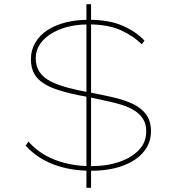

<svg xmlns="http://www.w3.org/2000/svg" viewBox="-20 -802 831 913"><path d="M412 10Q314 10 235 -20Q156 -50 102 -109L115 -129Q166 -71 242.5 -41.5Q319 -12 413 -12Q490 -12 549.5 -33Q609 -54 643 -91.5Q677 -129 675 -181Q675 -212 661 -235Q647 -258 622 -274.5Q597 -291 563.5 -302Q530 -313 489 -321.5Q448 -330 404 -340Q308 -356 246.5 -377.5Q185 -399 156 -432.5Q127 -466 127 -521Q127 -564 148 -599.5Q169 -635 206 -659Q243 -683 293 -695.5Q343 -708 401 -708Q499 -708 563.5 -679.5Q628 -651 667 -609L654 -591Q615 -631 554 -658.5Q493 -686 401 -686Q331 -686 274.5 -666Q218 -646 184 -609.5Q150 -573 150 -525Q150 -486 168.5 -459Q187 -432 221 -415Q255 -398 302.5 -385Q350 -372 409 -362Q467 -351 519 -339Q571 -327 611.5 -308Q652 -289 675 -257.5Q698 -226 698 -177Q698 -123 663.5 -80.5Q629 -38 564.5 -14Q500 10 412 10ZM391 91V-353L413 -348V91ZM413 -353 391 -357V-782H413Z"/></svg>

Font: Lexend Peta Thin
Style: Regular
Weight: 250
Version: Version 1.007